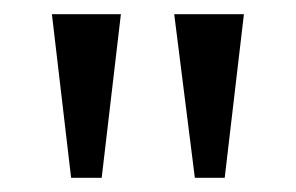

<svg xmlns="http://www.w3.org/2000/svg" viewBox="-20 -734 416 270"><path d="M254 -484H296L323 -714H225ZM80 -484H123L150 -714H53Z"/></svg>

Font: Noto Serif Bengali SemiCondensed
Style: Regular
Weight: 400
Width: 4
Designer: Juan Bruce, Universal Thirst, Indian Type Foundry and the Monotype Design Team.
Foundry: Monotype Imaging Inc.
Version: Version 2.003